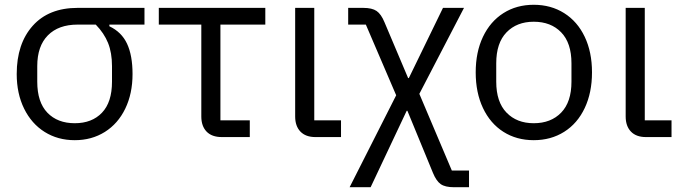

<svg xmlns="http://www.w3.org/2000/svg" viewBox="-20 -574 2859 804"><path d="M438 -464Q489 -440 512 -391Q535 -342 535 -264Q535 -182 504.5 -119Q474 -56 419 -21.5Q364 13 293 13Q222 13 167 -21.5Q112 -56 81 -119Q50 -182 50 -264Q50 -391 117 -466Q184 -541 305 -541H585V-471H438ZM305 -471Q225 -471 180.5 -426Q136 -381 136 -297V-232Q136 -146 178.5 -102Q221 -58 293 -58Q365 -58 407 -102Q449 -146 449 -232V-297Q449 -353 432.5 -394Q416 -435 381 -471Z M909 0Q867 0 845 -23Q823 -46 823 -86V-471H645V-541H1091V-471H903V-70H1026V0Z M1301 0Q1260 0 1238 -23Q1216 -46 1216 -86V-541H1296V-70H1408V0Z M1501 -541Q1538 -541 1557 -528Q1576 -515 1590 -481L1689 -247H1692L1835 -541H1923L1736 -181L1872 140H1944V210H1881Q1844 210 1825.5 197Q1807 184 1793 150L1686 -110H1683L1532 210H1444L1639 -175L1512 -471H1438V-541Z M1972 -271Q1972 -356 2002.5 -420Q2033 -484 2088 -519Q2143 -554 2215 -554Q2287 -554 2342.5 -519Q2398 -484 2428.5 -420Q2459 -356 2459 -271Q2459 -186 2428.5 -121.5Q2398 -57 2342.5 -22Q2287 13 2215 13Q2143 13 2088 -22Q2033 -57 2002.5 -121.5Q1972 -186 1972 -271ZM2373 -232V-309Q2373 -394 2330 -438.5Q2287 -483 2215 -483Q2144 -483 2101 -438.5Q2058 -394 2058 -309V-232Q2058 -147 2101 -102.5Q2144 -58 2215 -58Q2287 -58 2330 -102.5Q2373 -147 2373 -232Z M2685 0Q2644 0 2622 -23Q2600 -46 2600 -86V-541H2680V-70H2792V0Z"/></svg>

Font: IBM Plex Sans SC
Style: Regular
Weight: 400
Designer: Mike Abbink; Paul van der Laan; Pieter van Rosmalen; Eunyou Noh; Wujin Sim; Chorong Kim; Dohee Lee; Yejin We; Jinhee Kim
Foundry: Sandoll Inc.
Version: Version 1.000